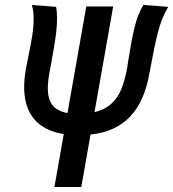

<svg xmlns="http://www.w3.org/2000/svg" viewBox="-20 -751 696 771"><path d="M236 -212.5Q157.5 -225 117.2 -272.8Q77 -320.5 77 -402Q77 -434 84 -474.5Q86 -486 93.5 -522.5Q104 -572.5 109.5 -608Q115 -643.5 115 -675.5Q115 -708 108 -731L205.5 -723.5Q209 -704.5 209 -679Q209 -642 202.8 -599.2Q196.5 -556.5 185.5 -496.5L178.5 -459Q172 -421.5 172 -396Q172 -354.5 190 -329.8Q208 -305 251 -297L326.5 -725H434.5L359.5 -300.5Q400.5 -310.5 426.5 -334Q452.5 -357.5 466.8 -392Q481 -426.5 490 -474.5L496 -513.5Q507.5 -587.5 520 -640Q532.5 -692.5 555.5 -731L655.5 -723.5Q629 -680 614 -620.5Q599 -561 583.5 -475L580.5 -459Q561 -345 503.2 -283.5Q445.5 -222 343.5 -210.5L306.5 0H198.5Z"/></svg>

Font: JuliaMono SemiBoldItalic
Style: Regular
Weight: 600
Italic angle: -9°
Monospace: yes
Designer: cormullion
Foundry: corm
Version: Version 0.049; ttfautohint (v1.8.4)